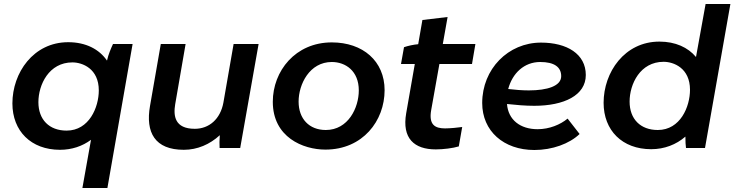

<svg xmlns="http://www.w3.org/2000/svg" viewBox="-20 -740 3672 960"><path d="M545 -520C535 -498 522 -469 515 -437C476 -494 409 -529 321 -529C147 -529 42 -376 42 -223C42 -85 135 9 280 9C339 9 392 -9 435 -41L392 200H517L643 -520ZM342 -428C392 -428 474 -397 474 -288C474 -204 426 -87 313 -87C226 -87 172 -142 172 -229C172 -317 225 -428 342 -428Z M899 9C967 9 1029 -18 1079 -64C1077 -42 1077 -16 1078 0H1181L1273 -520H1148L1097 -227C1082 -145 1026 -96 954 -96C854 -96 846 -160 856 -219L908 -520H784L730 -210C707 -78 754 9 899 9Z M1607 8C1794 8 1903 -136 1903 -289C1903 -435 1794 -528 1639 -528C1457 -528 1344 -385 1344 -231C1344 -54 1495 8 1607 8ZM1609 -90C1526 -90 1473 -146 1473 -232C1473 -319 1528 -430 1639 -430C1708 -430 1774 -385 1774 -288C1774 -201 1721 -90 1609 -90Z M2159 7C2196 7 2245 1 2274 -8L2291 -105C2271 -102 2230 -98 2205 -98C2154 -98 2123 -117 2136 -190L2177 -420H2340L2357 -520H2194L2218 -655L2092 -640L2071 -519C2048 -517 2020 -511 2000 -504L1985 -420H2054L2011 -174C1989 -48 2051 7 2159 7Z M2652 10C2741 10 2827 -21 2878 -70L2818 -147C2782 -117 2727 -94 2668 -94C2581 -94 2521 -141 2515 -220C2561 -215 2607 -211 2651 -211C2800 -211 2909 -263 2909 -365C2909 -470 2815 -527 2685 -527C2521 -527 2391 -395 2391 -225C2391 -85 2498 10 2652 10ZM2521 -295C2542 -374 2601 -430 2681 -430C2751 -430 2786 -405 2786 -359C2786 -310 2717 -288 2624 -288C2590 -288 2555 -291 2521 -295Z M3410 0H3505L3632 -720H3508L3460 -455C3420 -503 3357 -532 3277 -532C3103 -532 2998 -379 2998 -226C2998 -88 3091 6 3236 6C3302 6 3361 -17 3407 -57C3407 -34 3408 -12 3410 0ZM3298 -431C3348 -431 3430 -400 3430 -291C3430 -207 3382 -90 3269 -90C3182 -90 3128 -145 3128 -232C3128 -320 3181 -431 3298 -431Z"/></svg>

Font: Fixel Display SemiBold
Style: Italic
Weight: 600
Italic angle: -10°
Designer: AlfaBravo + MacPaw
Foundry: Kyrylo Tkachov, Marchela Mozhyna, Serhii Makarenko, Maria Weinstein, Zakhar Kryvoshyya
Version: Version 1.210;Glyphs 3.2 (3217)